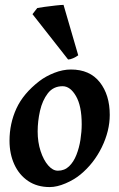

<svg xmlns="http://www.w3.org/2000/svg" viewBox="-20 -739 484 779"><path d="M425.3 -272.9Q425.3 -208 393.1 -141.8Q360.8 -75.7 306.2 -30.8Q280.8 -9.8 245.8 5.1Q210.9 20 181.6 20Q130.9 20 94.2 -4.6Q57.6 -29.3 38.1 -72Q18.6 -114.7 18.6 -168Q18.6 -237.8 46.6 -298.8Q74.7 -359.9 140.1 -410.2Q165.5 -429.7 200.2 -443.4Q234.9 -457 267.6 -457Q344.2 -457 384.8 -405.5Q425.3 -354 425.3 -272.9ZM311.5 -234.9Q311.5 -309.1 288.3 -349.1Q265.1 -389.2 233.9 -389.2Q196.3 -389.2 174.1 -360.4Q151.9 -331.5 142.3 -289.3Q132.8 -247.1 132.8 -205.6Q132.8 -162.1 144.8 -125.7Q156.7 -89.4 175.5 -67.9Q194.3 -46.4 214.8 -46.4Q241.7 -46.4 260.3 -64.2Q278.8 -82 290 -110.6Q301.3 -139.2 306.4 -171.9Q311.5 -204.6 311.5 -234.9ZM297.4 -514.6Q288.1 -507.8 276.6 -502.7Q265.1 -497.6 256.3 -497.6L111.8 -681.6L131.3 -706.5Q139.2 -708 161.6 -711.2Q184.1 -714.4 206.8 -716.8Q229.5 -719.2 237.8 -719.2Z"/></svg>

Font: Gentium Plus
Style: Bold Italic
Weight: 700
Italic angle: -8°
Designer: Victor Gaultney, Annie Olsen, Iska Routamaa, Becca Hirsbrunner
Foundry: SIL International
Version: Version 6.101